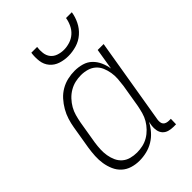

<svg xmlns="http://www.w3.org/2000/svg" viewBox="-220 -836 939 939"><g transform="rotate(-45 250.0 -366.0)"><path d="M177 8Q151 8 126.5 0.5Q102 -7 84 -23.5Q66 -40 56 -63Q46 -86 42 -111Q38 -136 39.5 -162.5Q41 -189 45 -215L65 -335Q69 -359 76.5 -383Q84 -407 97 -429.5Q110 -452 127.5 -471.5Q145 -491 167.5 -504Q190 -517 214.5 -522.5Q239 -528 263 -528Q289 -528 313.5 -521Q338 -514 355.5 -497Q373 -480 383 -457.5Q393 -435 397 -410L415 -520H456L381 -71Q380 -63 381 -54.5Q382 -46 387 -40Q392 -34 400.5 -31.5Q409 -29 417 -29H430L429 8H410Q394 8 379 3.5Q364 -1 354 -12Q344 -23 341 -39Q338 -55 340 -71L344 -94Q332 -71 314.5 -51Q297 -31 274.5 -17.5Q252 -4 227 2Q202 8 177 8ZM197 -29Q217 -29 237 -33.5Q257 -38 275 -48.5Q293 -59 308.5 -75Q324 -91 334.5 -109Q345 -127 350.5 -147Q356 -167 360 -187L380 -307Q383 -329 384.5 -350.5Q386 -372 382.5 -393Q379 -414 371 -433Q363 -452 348 -465.5Q333 -479 312.5 -485Q292 -491 270 -491Q250 -491 230 -486.5Q210 -482 191 -471Q172 -460 156.5 -443.5Q141 -427 130.5 -408.5Q120 -390 114.5 -370Q109 -350 105 -329L85 -209Q82 -188 81 -166.5Q80 -145 83.5 -124Q87 -103 95.5 -84.5Q104 -66 119 -53Q134 -40 154.5 -34.5Q175 -29 197 -29ZM293 -600Q265 -600 239 -608.5Q213 -617 196 -637Q179 -657 175.5 -684.5Q172 -712 176 -740H216Q213 -720 215.5 -699.5Q218 -679 229.5 -664.5Q241 -650 260 -643.5Q279 -637 299 -637Q319 -637 340 -643.5Q361 -650 377.5 -664.5Q394 -679 403.5 -699.5Q413 -720 416 -740H456Q452 -712 438.5 -684.5Q425 -657 402 -637Q379 -617 350 -608.5Q321 -600 293 -600Z"/></g></svg>

Font: Iosevka Curly Slab Extralight
Style: Italic
Weight: 200
Italic angle: -9°
Monospace: yes
Designer: Belleve Invis
Foundry: Belleve Invis
Version: Version 22.1.2; ttfautohint (v1.8.4)